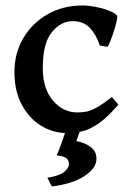

<svg xmlns="http://www.w3.org/2000/svg" viewBox="-20 -463 464 688"><path d="M404.3 -87.9Q364.3 -42 333.3 -20.5Q302.2 1 274.9 7.3Q247.6 13.7 218.8 13.7Q169.9 13.7 127.2 -12.5Q84.5 -38.6 58.1 -87.6Q31.7 -136.7 31.7 -205.1Q31.7 -271.5 63 -325.4Q94.2 -379.4 149.7 -411.4Q205.1 -443.4 276.4 -443.4Q296.4 -443.4 321.3 -438.7Q346.2 -434.1 367.9 -426Q389.6 -418 399.9 -406.7Q400.9 -400.9 397.5 -385.5Q394 -370.1 388.2 -351.6Q382.3 -333 376 -317.4Q369.6 -301.8 365.7 -295.4L337.9 -299.8Q324.2 -339.4 301.8 -363.3Q279.3 -387.2 240.2 -387.2Q198.2 -387.2 165.8 -347.7Q133.3 -308.1 133.3 -219.2Q133.3 -145 169.7 -102.5Q206.1 -60.1 257.3 -60.1Q274.4 -60.1 290.3 -63.2Q306.2 -66.4 327.1 -78.1Q348.1 -89.8 380.9 -115.2ZM325.7 106Q325.7 140.1 281.7 168.5Q237.8 196.8 165.5 205.1L149.9 173.8Q191.4 167.5 209.2 153.6Q227.1 139.6 227.1 124.5Q227.1 109.4 215.8 102.5Q204.6 95.7 183.1 93.8Q183.1 93.8 186.8 85.7Q190.4 77.6 199.5 52.5Q208.5 27.3 225.1 -23.9L277.3 -22.9L253.4 42.5Q286.1 48.8 305.9 64.5Q325.7 80.1 325.7 106Z"/></svg>

Font: Namdhinggo SemiBold
Style: Regular
Weight: 600
Designer: Victor Gaultney
Foundry: SIL International
Version: Version 3.001